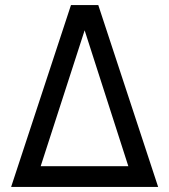

<svg xmlns="http://www.w3.org/2000/svg" viewBox="-20 -740 670 760"><path d="M261 -720 24 0H606L369 -720ZM141 -82 315 -620 488 -82Z"/></svg>

Font: Kufam Arabic Latin Roman Normal
Style: Regular
Weight: 400
Designer: Wael Morcos & Artur Schmal
Version: Version 1.200;PS 001.200;hotconv 1.0.88;makeotf.lib2.5.64775